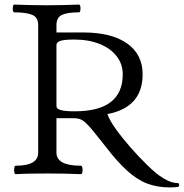

<svg xmlns="http://www.w3.org/2000/svg" viewBox="-20 -759 804 840"><path d="M723 61Q669 61 625 44.5Q581 28 537 -11.5Q493 -51 441 -119Q408 -161 388 -185.5Q368 -210 354 -222.5Q340 -235 328 -238.5Q316 -242 300 -242H227V-91Q227 -34 334 -34Q339 -34 340.5 -24.5Q342 -15 340.5 -6Q339 3 334 3Q263 0 191 0Q155 0 119.5 0.5Q84 1 49 3Q44 3 42.5 -6Q41 -15 42.5 -24.5Q44 -34 49 -34Q147 -34 147 -91V-649Q147 -683 121 -694Q95 -705 43 -705Q38 -705 36.5 -713.5Q35 -722 36.5 -730.5Q38 -739 43 -739Q114 -736 184 -736Q254 -736 325 -739Q330 -739 331.5 -730.5Q333 -722 331.5 -713.5Q330 -705 325 -705Q276 -705 251.5 -694Q227 -683 227 -649V-617H344Q468 -617 536 -569Q604 -521 604 -434Q604 -289 450 -260Q459 -233 487 -194Q515 -155 551.5 -113.5Q588 -72 623 -38Q703 42 757 42Q764 42 764 50Q764 58 757 59Q746 60 737.5 60.5Q729 61 723 61ZM307 -272Q517 -272 517 -434Q517 -479 490 -513.5Q463 -548 415 -567Q367 -586 304 -586Q263 -586 245 -580.5Q227 -575 227 -562V-294Q227 -283 245.5 -277.5Q264 -272 307 -272Z"/></svg>

Font: Junicode SmExp
Style: Regular
Weight: 400
Width: 6
Designer: Peter S. Baker
Version: Version 2.205; ttfautohint (v1.8.4)